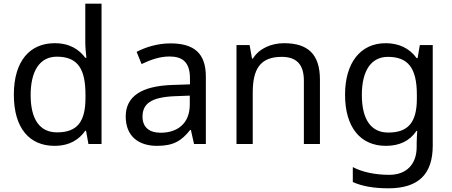

<svg xmlns="http://www.w3.org/2000/svg" viewBox="-20 -780 2449 1040"><path d="M275 10C359 10 410 -26 442 -72H446L459 0H530V-760H442V-546C442 -526 446 -484 448 -467H442C409 -511 359 -546 276 -546C143 -546 55 -451 55 -267C55 -83 142 10 275 10ZM289 -63C193 -63 146 -137 146 -265C146 -392 193 -473 288 -473C407 -473 443 -399 443 -266V-250C443 -125 402 -63 289 -63Z M903 -545C833 -545 767 -524 720 -499L747 -433C791 -454 842 -474 898 -474C968 -474 1009 -444 1009 -355V-323L918 -320C743 -315 661 -256 661 -149C661 -40 733 10 830 10C920 10 963 -17 1010 -76H1014L1031 0H1095V-365C1095 -490 1033 -545 903 -545ZM929 -259 1008 -262V-214C1008 -110 940 -61 850 -61C792 -61 752 -88 752 -148C752 -216 795 -254 929 -259Z M1519 -546C1451 -546 1385 -519 1350 -463H1345L1332 -536H1261V0H1349V-278C1349 -403 1387 -472 1506 -472C1588 -472 1626 -429 1626 -343V0H1713V-349C1713 -487 1647 -546 1519 -546Z M2069 -546C1931 -546 1849 -438 1849 -267C1849 -92 1931 10 2070 10C2143 10 2199 -16 2236 -71H2240C2239 -59 2237 -21 2237 -5V16C2237 110 2181 167 2089 167C2012 167 1942 152 1891 125V206C1942 229 2006 240 2084 240C2248 240 2324 162 2324 9V-536H2254L2242 -465H2237C2197 -520 2139 -546 2069 -546ZM2081 -472C2189 -472 2238 -413 2238 -267V-246C2238 -117 2191 -62 2083 -62C1989 -62 1940 -134 1940 -266C1940 -398 1991 -472 2081 -472Z"/></svg>

Font: Noto Sans Gujarati UI
Style: Regular
Weight: 400
Designer: Jelle Bosma - Monotype Design Team, Universal Thirst
Foundry: Monotype Imaging Inc.
Version: Version 2.106